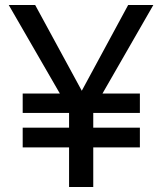

<svg xmlns="http://www.w3.org/2000/svg" viewBox="-20 -750 650 770"><path d="M595 -730 391 -375H541V-297H354V-238H541V-159H354V0H257V-159H71V-238H257V-297H71V-375H220L15 -730H121L308 -386L494 -730Z"/></svg>

Font: Nacelle
Style: Regular
Weight: 400
Designer: Sora Sagano
Foundry: Sora Sagano
Version: Version 1.000;FEAKit 1.0